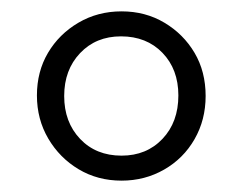

<svg xmlns="http://www.w3.org/2000/svg" viewBox="-20 -733 427 338"><path d="M194 -415Q152 -415 118.5 -435Q85 -455 65 -489Q45 -523 45 -565Q45 -607 64.5 -640Q84 -673 118 -693Q152 -713 194 -713Q236 -713 269.5 -693Q303 -673 322.5 -640Q342 -607 342 -564Q342 -522 322.5 -488Q303 -454 269 -434.5Q235 -415 194 -415ZM194 -459Q238 -459 266 -488.5Q294 -518 294 -565Q294 -611 266 -640Q238 -669 193 -669Q149 -669 121 -639.5Q93 -610 93 -564Q93 -518 121 -488.5Q149 -459 194 -459Z"/></svg>

Font: Nunito Sans 7pt SemiExpanded ExtraLight
Style: Regular
Weight: 250
Width: 6
Designer: Vernon Adams
Foundry: Vernon Adams
Version: Version 3.101;gftools[0.9.27]